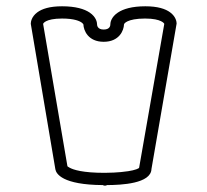

<svg xmlns="http://www.w3.org/2000/svg" viewBox="-20 -553 660 611"><path d="M201.5 -19.4C197.5 -21.6 195.3 -23.2 194.6 -23.9L117.2 -477C118 -478.9 120.2 -482.2 127.1 -485.7C135.2 -489.8 150.5 -494 177.5 -494C217.1 -494 234.3 -485.7 240.9 -480.4C244 -478 245.1 -476 245.4 -475.2C246.1 -456 260.5 -420 310 -420C359.6 -420 374 -456.2 374.6 -475.3C375 -477 376.9 -480.9 385.9 -485.2C395.2 -489.6 412.6 -494 441.5 -494C468.6 -494 484 -489.8 492.4 -485.6C499.4 -482.2 501.8 -479 502.8 -477.1L423 -20.8V-20C422.7 -18 419.6 -16.4 414 -14.3C407.6 -12 398.5 -9.8 387.8 -8.2C357.6 -3.4 320.5 -3 313.4 -3H312.3C243.6 -3 213.4 -12.7 201.5 -19.4ZM320.6 36C365.9 35.8 460.6 31.5 462 -15.2L542 -477.8V-478.8C542 -483.2 540.1 -500 521.3 -513.8C506.4 -524.8 482.1 -533 442.5 -533C399.8 -533 372.3 -524.4 355.3 -513.1C333.9 -498.9 331.2 -481.5 331.2 -476.5V-476.4C331.2 -476.2 331.2 -476.1 331.2 -475.8C331.2 -472.5 330.5 -459 310 -459C289.5 -459 288.8 -473.2 288.8 -476.1C288.8 -476.3 288.8 -476.4 288.8 -476.5C288.8 -481.2 286.6 -498.7 265.2 -513.1C248.3 -524.4 220.7 -533 177.5 -533C137.8 -533 113.6 -524.8 98.7 -513.7C79.8 -499.7 78 -482.6 78 -477.9V-476.9L156.2 -14.3C158.7 0.2 178.7 35.1 307.3 36C308.9 37 311.1 37.9 314 37.9C316.8 37.9 319 37 320.6 36Z"/></svg>

Font: Platiipus Bold
Style: Bold
Weight: 400
Version: Version 001.000